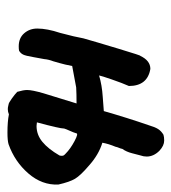

<svg xmlns="http://www.w3.org/2000/svg" viewBox="8 -456 471 528"><g transform="rotate(90 244.0 -192.5)"><path d="M377 20Q367 23 345 23Q315 23 295 19Q288 22 281 22Q276 22 272.5 21Q269 20 268 20Q264 20 251.5 11Q239 2 233 -4Q228 -21 228 -31Q228 -45 237 -76L265 -167Q238 -167 221 -166L162 -155Q158 -134 154 -120.5Q150 -107 149 -103Q144 -90 143 -78Q141 -69 137.5 -48Q134 -27 130.5 -20Q127 -13 120 -9Q116 -8 108 -8Q85 -8 72 -23Q59 -38 59 -59Q59 -86 71 -122Q82 -163 86 -186Q95 -218 114.5 -282.5Q134 -347 134 -342Q147 -370 170 -370Q217 -362 217 -311Q209 -293 199 -264Q189 -235 188 -229Q215 -237 246.5 -239Q278 -241 286 -242Q304 -305 325 -366Q330 -383 335.5 -391.5Q341 -400 351 -406Q357 -408 367 -408Q381 -408 395 -395Q411 -379 411 -360Q411 -351 408 -343Q406 -336 402 -320Q398 -304 390 -293Q389 -288 387 -283.5Q385 -279 384 -274Q376 -255 373 -238Q406 -228 436 -201Q463 -178 472 -163Q481 -148 488 -117Q490 -72 457.5 -34.5Q425 3 377 20ZM409 -127Q409 -131 406.5 -133.5Q404 -136 403 -137Q390 -150 368.5 -161.5Q347 -173 347 -166Q345 -159 340 -148Q335 -137 334 -133Q334 -121 317 -58L327 -57Q351 -57 370.5 -73Q390 -89 408 -120Q409 -123 409 -127Z"/></g></svg>

Font: Caveat
Style: Bold
Weight: 700
Designer: Pablo Impallari
Foundry: Pablo Impallari
Version: Version 1.500; ttfautohint (v1.6)